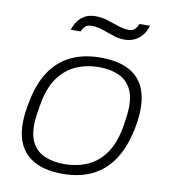

<svg xmlns="http://www.w3.org/2000/svg" viewBox="-82 -790 774 872"><g transform="rotate(10 305.0 -353.5)"><path d="M265 12Q194 12 145.5 -10Q97 -32 72 -75.5Q47 -119 47 -184Q47 -208 50 -232Q53 -256 58 -280Q74 -368 112 -425Q150 -482 208.5 -510Q267 -538 344 -538Q417 -538 465.5 -516Q514 -494 538.5 -450Q563 -406 563 -339Q563 -321 561 -301Q559 -281 555 -259Q539 -169 501 -108.5Q463 -48 404 -18Q345 12 265 12ZM264 -33Q323 -33 371.5 -54.5Q420 -76 453.5 -124Q487 -172 500 -251Q504 -275 506 -291.5Q508 -308 509 -319.5Q510 -331 510 -341Q510 -396 489.5 -429.5Q469 -463 432 -478.5Q395 -494 345 -494Q287 -494 238.5 -472.5Q190 -451 156.5 -403.5Q123 -356 110 -276Q106 -251 103.5 -234.5Q101 -218 100 -206.5Q99 -195 99 -185Q99 -130 119.5 -96.5Q140 -63 177.5 -48Q215 -33 264 -33ZM188 -639Q195 -661 207.5 -679Q220 -697 240 -708Q260 -719 290 -719Q318 -719 345 -710.5Q372 -702 398 -693Q424 -684 448 -684Q467 -684 477 -696Q487 -708 491 -719H539Q533 -696 519 -677.5Q505 -659 484 -648Q463 -637 434 -637Q409 -637 382 -646.5Q355 -656 329 -664.5Q303 -673 279 -673Q258 -673 247.5 -661.5Q237 -650 233 -639Z"/></g></svg>

Font: Archivo SemiExpanded Thin
Style: Italic
Weight: 250
Width: 6
Italic angle: -10°
Designer: Hector Gatti
Foundry: Omnibus-Type
Version: Version 2.001